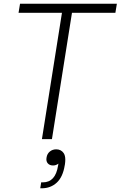

<svg xmlns="http://www.w3.org/2000/svg" viewBox="-20 -750 650 1035"><path d="M206 0 314 -681H80L88 -730H610L602 -681H368L260 0ZM197 265 202 233H211Q279 233 293 143L295 132Q282 142 266 142Q248 142 238 131Q230 122 230 108Q230 104 231 99Q234 79 248.5 67Q263 55 283 55Q309 55 323 75Q332 88 332 111Q332 122 330 136L329 141Q319 204 286 234.5Q253 265 205 265Z"/></svg>

Font: Sora ExtraLight
Style: Italic
Weight: 200
Designer: Jonathan Barnbrook, Juli√°n Moncada
Version: Version 1.000